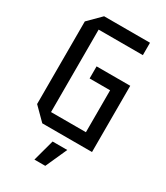

<svg xmlns="http://www.w3.org/2000/svg" viewBox="-218 -793 942 1087"><g transform="rotate(30 252.5 -250.0)"><path d="M50 -80V-620L130 -700H430V-619H141V-80H369V-354H235V-433H455V0H130ZM194 200 232 60H328L265 200Z"/></g></svg>

Font: Tektur SemiCondensed
Style: Regular
Weight: 400
Width: 4
Designer: Adam Jagosz
Foundry: Adam Jagosz
Version: Version 1.005;gftools[0.9.30]